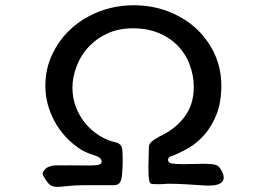

<svg xmlns="http://www.w3.org/2000/svg" viewBox="-20 -686 1040 748"><path d="M560.1 -113.3Q558.1 -49.8 558.1 -35.2Q558.1 3.9 561.5 18.1Q562.5 22.9 564.5 26.9Q567.4 30.3 576.2 31Q585 31.7 595.7 31.7Q606.4 31.7 614.3 31.2Q627.9 29.8 633.8 29.8Q670.9 29.8 709 32.2L777.8 36.6Q785.6 37.1 793 37.1Q813 37.1 825.7 33.4Q838.4 29.8 844.7 23.4L848.1 19Q851.6 12.7 851.6 6.8Q851.6 1 850.1 -4.4Q846.7 -18.6 833.5 -35.2Q826.7 -43.9 809.3 -45.9Q792 -47.9 771.5 -47.9Q753.9 -47.9 727.3 -47.1Q700.7 -46.4 694.8 -46.4Q668.5 -46.4 648.4 -49.3Q641.6 -50.8 638.2 -54.2Q634.8 -57.6 634.8 -63Q634.8 -69.3 638.7 -73.2Q641.1 -75.7 645.5 -76.7Q679.2 -88.9 714.4 -109.4Q749 -129.4 777.3 -162.1Q805.7 -194.8 824 -241.5Q842.3 -288.1 842.3 -353.5Q842.3 -446.8 788.6 -523.9Q733.4 -603.5 635.3 -641.6Q572.3 -665.5 501.5 -665.5Q408.2 -665.5 328.6 -624Q282.2 -600.1 245.4 -563.2Q208.5 -526.4 184.6 -476.6Q156.7 -418.9 156.7 -350.6Q156.7 -316.9 165.3 -282.7Q173.8 -248.5 191.4 -215.8Q228 -146.5 296.4 -102.5Q321.3 -88.9 340.3 -83.5Q360.4 -77.1 369.1 -70.8Q376 -64 376 -55.7Q376 -51.8 372.6 -48.3Q365.7 -41.5 332.5 -41.5H296.9Q278.3 -41.5 266.8 -41.7Q255.4 -42 247.8 -42Q240.2 -42 232.4 -41.5L207.5 -42Q200.2 -42 190.9 -41.3Q181.6 -40.5 172.4 -37.1Q160.6 -33.2 153.8 -24.4Q146.5 -16.6 146.5 -9.3Q146.5 -5.4 148.4 -1.5Q155.3 12.2 168.5 28.3Q177.2 38.1 187.5 40Q195.3 42 202.4 42Q209.5 42 215.8 41.5Q230 40.5 246.1 38.6Q272.9 35.6 304.7 35.6H421.9Q437 35.6 444.3 28.3L446.3 26.4Q453.6 16.1 455.6 -8.3Q458 -35.2 458 -59.1Q458 -83 456.5 -103Q454.6 -116.2 447.8 -122.6Q442.9 -127.4 438.5 -128.9Q434.6 -130.9 430.7 -131.3Q395.5 -139.6 365.2 -158.9Q335 -178.2 312 -206.1Q289.1 -233.9 275.6 -269.3Q262.2 -304.7 262.2 -344.7Q262.2 -384.8 277.8 -425.8Q295.4 -473.6 331.1 -509.3Q358.4 -536.6 396.5 -554.7Q440.4 -575.7 498 -575.7Q555.7 -575.7 600.1 -556.6Q665.5 -528.8 700.2 -472.2Q711.9 -454.1 719.2 -433.1Q734.9 -391.6 734.9 -346.7Q734.9 -277.8 697.8 -229.5Q661.1 -181.2 599.6 -153.3Q576.2 -140.1 568.1 -131.6Q560.1 -123 560.1 -113.3Z"/></svg>

Font: Bakudai
Style: Light
Weight: 300
Version: Version 1.48